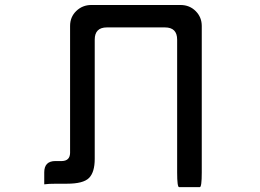

<svg xmlns="http://www.w3.org/2000/svg" viewBox="-20 -728 1040 769"><path d="M408.2 -618.2Q359.4 -618.2 359.4 -569.3V-91.8Q359.4 -38.1 336.4 -15.1Q313.5 7.8 248 7.8H207Q172.9 7.8 157.2 10.3Q157.2 7.8 157.2 -37.6Q157.2 -83 202.1 -83H228.5Q259.8 -84 260.7 -115.2V-624Q260.7 -660.2 285.6 -684.1Q310.5 -708 345.7 -708H703.1Q739.3 -708 763.7 -683.6Q788.1 -659.2 788.1 -624V-37.1Q788.1 21.5 780.3 21.5H697.3Q689.5 21.5 689.5 -37.1V-569.3Q689.5 -618.2 640.6 -618.2H408.2Z"/></svg>

Font: YuPearl-Regular
Style: Regular
Weight: 400
Designer: Max Yao
Foundry: Max-Everyday
Version: Version 1.011; ttfautohint (v1.8.3)